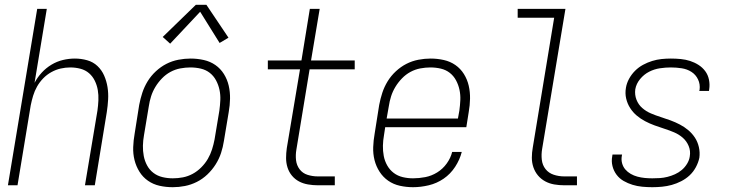

<svg xmlns="http://www.w3.org/2000/svg" viewBox="-20 -772 3040 800"><path d="M13 0 135 -735H175L124 -427Q136 -450 154 -469.5Q172 -489 194.5 -502.5Q217 -516 242 -522Q267 -528 292 -528Q318 -528 343 -521Q368 -514 386 -497Q404 -480 414 -457Q424 -434 428 -409Q432 -384 430.5 -357.5Q429 -331 425 -305L375 0H334L386 -311Q389 -332 390 -354Q391 -376 387.5 -396.5Q384 -417 375 -435.5Q366 -454 351 -467Q336 -480 315.5 -485.5Q295 -491 273 -491Q253 -491 233 -486.5Q213 -482 194 -471.5Q175 -461 160 -445.5Q145 -430 134.5 -411.5Q124 -393 118 -373Q112 -353 108 -333L53 0Z M700 8Q671 8 644.5 2Q618 -4 596.5 -19Q575 -34 561 -56.5Q547 -79 540.5 -105Q534 -131 535 -159Q536 -187 541 -215L560 -335Q565 -361 573 -385.5Q581 -410 595 -433Q609 -456 629.5 -475Q650 -494 673.5 -506Q697 -518 723 -523Q749 -528 774 -528Q802 -528 829 -522Q856 -516 877.5 -501Q899 -486 913 -463.5Q927 -441 933 -415Q939 -389 938.5 -361Q938 -333 933 -305L913 -185Q909 -159 901 -134.5Q893 -110 878.5 -87Q864 -64 844 -45Q824 -26 800 -14Q776 -2 750.5 3Q725 8 700 8ZM700 -29Q721 -29 742 -33Q763 -37 782.5 -47.5Q802 -58 818.5 -74.5Q835 -91 846 -110Q857 -129 863.5 -149.5Q870 -170 874 -191L894 -311Q897 -333 898 -355Q899 -377 894.5 -398Q890 -419 880 -437.5Q870 -456 854 -468.5Q838 -481 817 -486Q796 -491 773 -491Q753 -491 731.5 -487Q710 -483 690.5 -472.5Q671 -462 655 -445.5Q639 -429 627.5 -410Q616 -391 609.5 -370.5Q603 -350 600 -329L580 -209Q576 -187 575.5 -165Q575 -143 579 -122Q583 -101 593 -82.5Q603 -64 619.5 -51.5Q636 -39 657 -34Q678 -29 700 -29ZM689 -590 658 -618 796 -752H840L932 -615L895 -593L814 -723Z M1304 0Q1284 0 1263.5 -3.5Q1243 -7 1226 -16Q1209 -25 1196.5 -40Q1184 -55 1178 -74Q1172 -93 1172 -113.5Q1172 -134 1175 -155L1230 -483H1096V-520H1236L1271 -735H1312L1276 -520H1458V-483H1270L1215 -149Q1211 -126 1213.5 -104.5Q1216 -83 1228.5 -66.5Q1241 -50 1261.5 -43.5Q1282 -37 1304 -37H1375V0Z M1701 8Q1673 8 1646 2Q1619 -4 1597.5 -19Q1576 -34 1561.5 -56.5Q1547 -79 1540.5 -105Q1534 -131 1535 -159Q1536 -187 1541 -215L1560 -335Q1565 -361 1573 -385.5Q1581 -410 1595 -433Q1609 -456 1629.5 -475Q1650 -494 1673.5 -506Q1697 -518 1723 -523Q1749 -528 1774 -528Q1802 -528 1829 -522Q1856 -516 1877.5 -501Q1899 -486 1913 -463.5Q1927 -441 1933 -415Q1939 -389 1938.5 -361Q1938 -333 1933 -305L1923 -242H1585L1580 -209Q1576 -187 1575.5 -165Q1575 -143 1579 -122Q1583 -101 1593.5 -82.5Q1604 -64 1620.5 -51.5Q1637 -39 1658 -34Q1679 -29 1701 -29Q1726 -29 1752 -34Q1778 -39 1801.5 -53.5Q1825 -68 1841.5 -91Q1858 -114 1864 -139H1904Q1896 -107 1876.5 -77Q1857 -47 1828.5 -27.5Q1800 -8 1766.5 0Q1733 8 1701 8ZM1591 -278H1888L1894 -311Q1897 -333 1898 -355Q1899 -377 1894.5 -398Q1890 -419 1880 -437.5Q1870 -456 1854 -468.5Q1838 -481 1817 -486Q1796 -491 1773 -491Q1753 -491 1731.5 -487Q1710 -483 1690.5 -472.5Q1671 -462 1655 -445.5Q1639 -429 1627.5 -410Q1616 -391 1609.5 -370.5Q1603 -350 1600 -329Z M2331 0Q2310 0 2289.5 -3.5Q2269 -7 2251.5 -16.5Q2234 -26 2221.5 -41Q2209 -56 2202.5 -75Q2196 -94 2196 -115Q2196 -136 2200 -158L2289 -698H2137V-735H2336L2239 -152Q2235 -129 2237.5 -106.5Q2240 -84 2253 -67.5Q2266 -51 2287 -44Q2308 -37 2331 -37H2384V0Z M2698 8Q2677 8 2656 6Q2635 4 2615.5 -2Q2596 -8 2578.5 -18Q2561 -28 2549 -44Q2537 -60 2532 -80Q2527 -100 2531 -121Q2531 -123 2531.5 -124.5Q2532 -126 2532 -128H2572Q2572 -127 2571.5 -125.5Q2571 -124 2571 -123Q2568 -107 2572 -92Q2576 -77 2585.5 -66Q2595 -55 2608 -47.5Q2621 -40 2636 -36Q2651 -32 2666.5 -30.5Q2682 -29 2698 -29Q2714 -29 2729.5 -30Q2745 -31 2761 -35Q2777 -39 2792.5 -46Q2808 -53 2821 -64Q2834 -75 2843 -90Q2852 -105 2854 -120Q2858 -143 2849.5 -163.5Q2841 -184 2825 -198Q2809 -212 2789 -220.5Q2769 -229 2748.5 -235.5Q2728 -242 2707.5 -249.5Q2687 -257 2668 -267Q2649 -277 2633 -290.5Q2617 -304 2605.5 -322Q2594 -340 2589 -361.5Q2584 -383 2588 -406Q2591 -425 2601 -443.5Q2611 -462 2626 -477Q2641 -492 2659.5 -502Q2678 -512 2697.5 -518Q2717 -524 2736.5 -526Q2756 -528 2775 -528Q2796 -528 2816.5 -526Q2837 -524 2855.5 -518Q2874 -512 2890.5 -501.5Q2907 -491 2918.5 -475.5Q2930 -460 2934 -440Q2938 -420 2935 -400Q2935 -398 2934.5 -396.5Q2934 -395 2934 -393H2894Q2894 -395 2894 -396Q2894 -397 2895 -398Q2898 -421 2888.5 -441Q2879 -461 2861 -472.5Q2843 -484 2820.5 -487.5Q2798 -491 2775 -491Q2753 -491 2729.5 -487.5Q2706 -484 2684.5 -473Q2663 -462 2647 -442.5Q2631 -423 2627 -400Q2624 -377 2632 -356.5Q2640 -336 2656 -322Q2672 -308 2692 -299.5Q2712 -291 2732.5 -284.5Q2753 -278 2773.5 -270.5Q2794 -263 2813 -253Q2832 -243 2848 -229.5Q2864 -216 2875.5 -198.5Q2887 -181 2892 -159Q2897 -137 2894 -115Q2890 -95 2879.5 -75.5Q2869 -56 2853.5 -41.5Q2838 -27 2818.5 -17Q2799 -7 2779 -1.5Q2759 4 2738.5 6Q2718 8 2698 8Z"/></svg>

Font: Iosevka SS04 XLt Obl
Style: Regular
Weight: 200
Italic angle: -9°
Monospace: yes
Designer: Belleve Invis
Foundry: Belleve Invis
Version: Version 19.0.0; ttfautohint (v1.8.4)